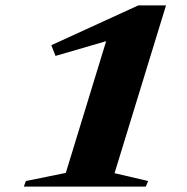

<svg xmlns="http://www.w3.org/2000/svg" viewBox="-20 -690 690 709"><path d="M223 -51.5 372 -538 185 -483.5 169.5 -523 490.5 -670H593L403 -50.5L527 -21.5L518.5 -1H68L75.5 -21.5Z"/></svg>

Font: Newsreader 16pt ExtraBold
Style: Italic
Weight: 800
Italic angle: -17°
Designer: Hugues Gentile
Foundry: Production Type
Version: Version 1.003; ttfautohint (v1.8.3)